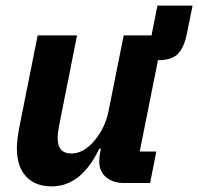

<svg xmlns="http://www.w3.org/2000/svg" viewBox="-20 -651 705 683"><path d="M514 0H421Q382 0 357.5 -20.5Q333 -41 333 -77Q333 -92 336 -107L339 -122H333Q269 12 164 12Q105 12 72.5 -23.5Q40 -59 40 -124Q40 -151 49 -200L114 -525H254L192 -213Q185 -180 185 -160Q185 -105 234 -105Q279 -105 318 -153Q354 -197 366 -255L420 -525H519L540 -631H665L645 -532Q635 -482 613 -459.5Q591 -437 545 -437H542L477 -112H536Z"/></svg>

Font: Aneliza
Style: Bold Italic
Weight: 700
Italic angle: -11.31°
Designer: Mike Abbink, Paul van der Laan, Pieter van Rosmalen
Foundry: Bold Monday
Version: Version 3.0